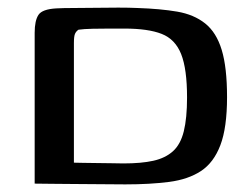

<svg xmlns="http://www.w3.org/2000/svg" viewBox="-20 -482 657 504"><path d="M576 -227Q576 -147 558.5 -101Q541 -55 507.5 -33Q474 -11 424 -4.5Q374 2 309 2Q275 2 241 1.5Q207 1 174.5 1Q142 1 115.5 0.5Q89 0 71 0V-396Q71 -428 81 -443Q91 -458 128 -460Q146 -461 173.5 -461Q201 -461 231.5 -461.5Q262 -462 290.5 -462Q319 -462 341 -461Q401 -459 445 -451.5Q489 -444 518.5 -420.5Q548 -397 562 -351Q576 -305 576 -227ZM174 -55Q181 -55 198 -54.5Q215 -54 235 -54Q255 -54 274 -53.5Q293 -53 304 -53Q351 -53 382.5 -60Q414 -67 434 -85Q454 -103 462.5 -137.5Q471 -172 471 -226Q471 -301 455.5 -340Q440 -379 404.5 -393Q369 -407 306 -407Q293 -407 269.5 -407Q246 -407 223 -406.5Q200 -406 186 -404Q180 -400 177 -393.5Q174 -387 174 -369Z"/></svg>

Font: Genos Thin Medium
Style: Regular
Weight: 500
Version: Version 1.010